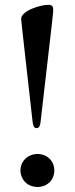

<svg xmlns="http://www.w3.org/2000/svg" viewBox="-20 -757 305 782"><path d="M128.9 -235.1C139.2 -235.1 144.2 -245.4 145.2 -259.9C196.4 -702.8 197.1 -706.3 196.7 -717.7C196.7 -735.1 187.5 -737.9 175.8 -737.2C147.4 -737.9 66.1 -713.8 66.1 -680C66.1 -671.9 97.3 -400.2 112.9 -259.9C115.1 -246.1 117.9 -235.1 128.9 -235.1ZM63.2 -63.2C64.3 -22.4 94.1 4.3 132.8 4.6C171.2 4.3 201 -22.4 201.3 -63.2C201 -102.6 171.2 -129.3 132.8 -130C94.1 -129.3 64.3 -102.6 63.2 -63.2Z"/></svg>

Font: Margiela Serif Medium
Style: Regular
Weight: 500
Designer: Andreas Faust, Stefan Endress
Version: Version 1.002;FEAKit 1.0